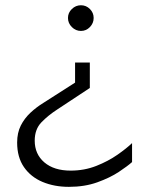

<svg xmlns="http://www.w3.org/2000/svg" viewBox="-20 -558 559 746"><path d="M294.5 -537.6Q314.8 -537.6 329.3 -523Q343.9 -508.5 343.9 -488.2Q343.9 -467.9 329.3 -452.8Q314.8 -437.8 294.5 -437.8Q274.2 -437.8 259.2 -452.8Q244.1 -467.9 244.1 -488.2Q244.1 -508.5 259.2 -523Q274.2 -537.6 294.5 -537.6ZM247.7 168Q191.1 168 145.4 148.9Q99.6 129.7 73.1 91.3Q46.6 53 46.6 -4.2Q46.6 -42.1 60.8 -70.2Q75 -98.2 98.2 -119.9Q121.3 -141.5 148.2 -158L271.7 -237V-314.9H329V-216.2L203 -133Q167 -109.8 140.9 -82.7Q114.9 -55.6 114.9 -11.5Q114.9 40.8 152.3 72.9Q189.8 104.9 254.7 104.9Q307.8 104.9 354.2 86.6Q400.6 68.2 436.3 43.3Q472 18.3 493.1 -2V71.7Q476.3 86.9 441.9 109.8Q407.5 132.6 358.2 150.3Q309 168 247.7 168Z"/></svg>

Font: Roundo Variable
Style: Regular
Weight: 200
Designer: Shiva Nallaperumal
Foundry: Indian Type Foundry
Version: Version 2.000